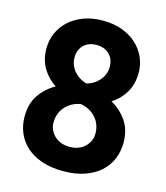

<svg xmlns="http://www.w3.org/2000/svg" viewBox="-108 -792 766 885"><g transform="rotate(15 275.0 -350.0)"><path d="M275 9Q218 9 174 -6Q130 -21 100 -47.5Q70 -74 54.5 -110.5Q39 -147 39 -189Q39 -249 66.5 -290.5Q94 -332 142 -360Q104 -383 79.5 -423.5Q55 -464 55 -518Q55 -558 70.5 -592.5Q86 -627 114.5 -653Q143 -679 183.5 -694Q224 -709 275 -709Q326 -709 366.5 -694Q407 -679 435.5 -653Q464 -627 479.5 -592.5Q495 -558 495 -518Q495 -464 470.5 -423.5Q446 -383 408 -360Q456 -332 483.5 -290.5Q511 -249 511 -189Q511 -147 495.5 -110.5Q480 -74 450 -47.5Q420 -21 376 -6Q332 9 275 9ZM275 -107Q320 -107 347.5 -133.5Q375 -160 375 -196Q375 -241 347.5 -272Q320 -303 275 -311Q230 -303 202.5 -272Q175 -241 175 -196Q175 -160 202.5 -133.5Q230 -107 275 -107ZM275 -593Q237 -593 214 -570.5Q191 -548 191 -511Q191 -490 198.5 -473Q206 -456 218 -443Q230 -430 245 -421.5Q260 -413 275 -409Q290 -413 305 -421.5Q320 -430 332 -443Q344 -456 351.5 -473Q359 -490 359 -511Q359 -548 336 -570.5Q313 -593 275 -593Z"/></g></svg>

Font: Golos UI VF
Style: Regular
Weight: 400
Designer: A.Korolkova, Vitaly Kuzmin
Foundry: ParaType Ltd
Version: Version 2.000